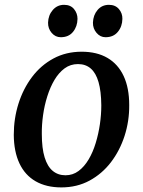

<svg xmlns="http://www.w3.org/2000/svg" viewBox="-20 -784 607 815"><path d="M326.5 -564.5Q391.5 -564.5 436.5 -538Q481.5 -511.5 505 -461Q528.5 -410.5 528.5 -338Q529 -270 508.8 -207.2Q488.5 -144.5 450.8 -95.2Q413 -46 359.8 -17.2Q306.5 11.5 240.5 11.5Q176.5 11.5 131.2 -14.5Q86 -40.5 62.5 -90.5Q39 -140.5 38.5 -211.5Q38.5 -281 58.5 -344.2Q78.5 -407.5 116 -457.2Q153.5 -507 207 -535.8Q260.5 -564.5 326.5 -564.5ZM311 -512Q279 -512 254.2 -493.8Q229.5 -475.5 211.2 -444.8Q193 -414 180.8 -375.2Q168.5 -336.5 162.8 -295.2Q157 -254 157.5 -215.5Q157.5 -154.5 169.5 -115.8Q181.5 -77 204 -58.5Q226.5 -40 258 -40Q289 -40 313.5 -58.2Q338 -76.5 356.2 -107.2Q374.5 -138 386.2 -176.8Q398 -215.5 404 -256.5Q410 -297.5 410 -336.5Q409.5 -397 398.2 -435.8Q387 -474.5 365.2 -493.2Q343.5 -512 311 -512ZM238 -626Q215 -626 199.2 -644.5Q183.5 -663 184 -688Q185 -719.5 204 -741.5Q223 -763.5 252 -763.5Q279.5 -763.5 294.2 -745.5Q309 -727.5 309 -704Q308.5 -671.5 290 -648.8Q271.5 -626 238 -626ZM428 -626Q405.5 -626 389.8 -644.5Q374 -663 374.5 -688Q375.5 -719.5 394 -741.5Q412.5 -763.5 442.5 -763.5Q469.5 -763.5 484.8 -745.5Q500 -727.5 499.5 -704Q499 -671.5 480.2 -648.8Q461.5 -626 428 -626Z"/></svg>

Font: Merriweather 28pt Medium
Style: Italic
Weight: 500
Italic angle: -7.8°
Version: Version 2.101